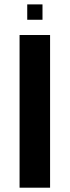

<svg xmlns="http://www.w3.org/2000/svg" viewBox="-20 -871 323 891"><path d="M70.8 -708.5H212.4V0H70.8ZM177.2 -779.3H106.4V-850.6H177.2Z"/></svg>

Font: Blazma
Style: Regular
Weight: 400
Designer: GGBotNet
Version: 1.00